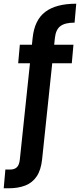

<svg xmlns="http://www.w3.org/2000/svg" viewBox="-72 -793 431 1035"><path d="M-52 222 -43 121H-18Q6 121 19 108.5Q32 96 35 66L104 -589Q114 -685 172 -729Q230 -773 339 -773L330 -671Q279 -671 254 -652.5Q229 -634 224 -589L155 66Q149 123 126 157.5Q103 192 64.5 207Q26 222 -26 222ZM26 -452 35 -552H324L315 -452Z"/></svg>

Font: DM Sans 20pt SemiBold
Style: Regular
Weight: 600
Version: Version 4.004;gftools[0.9.30]